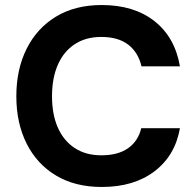

<svg xmlns="http://www.w3.org/2000/svg" viewBox="-20 -732 781 764"><path d="M385 12Q279 12 203 -33.5Q127 -79 86 -160.5Q45 -242 45 -349Q45 -456 86 -538Q127 -620 203 -666Q279 -712 385 -712Q513 -712 594.5 -648Q676 -584 696 -468H543Q530 -524 490 -554.5Q450 -585 383 -585Q322 -585 278 -556.5Q234 -528 210.5 -475Q187 -422 187 -349Q187 -276 210.5 -223.5Q234 -171 278 -142.5Q322 -114 383 -114Q450 -114 490 -142.5Q530 -171 542 -222H696Q677 -113 595 -50.5Q513 12 385 12Z"/></svg>

Font: DM Sans 20pt ExtraBold
Style: Regular
Weight: 800
Version: Version 4.004;gftools[0.9.30]